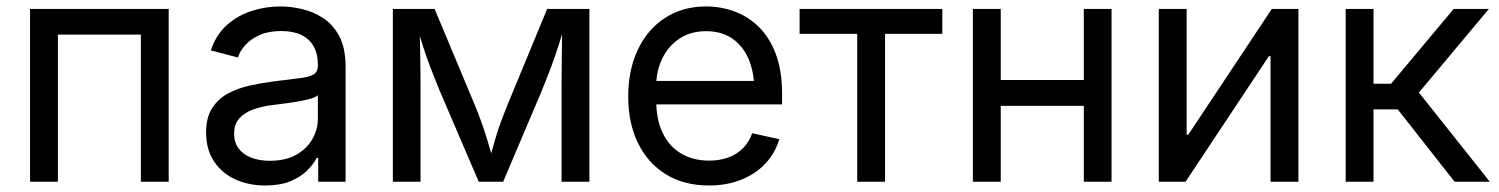

<svg xmlns="http://www.w3.org/2000/svg" viewBox="-20 -567 4678 599"><path d="M506.3 -539.1V0H419.4V-459H160.6V0H73.7V-539.1Z M807.6 11.7Q755.9 11.7 714.1 -7.3Q672.4 -26.4 647.7 -63.5Q623 -100.6 623 -153.8Q623 -200.2 641.4 -229Q659.7 -257.8 690.2 -274.7Q720.7 -291.5 758.1 -299.8Q795.4 -308.1 833.5 -313Q882.8 -319.3 912.8 -322.8Q942.9 -326.2 957.3 -334.2Q971.7 -342.3 971.7 -362.3V-365.7Q971.7 -398.4 958.7 -421.9Q945.8 -445.3 920.4 -457.8Q895 -470.2 857.4 -470.2Q818.8 -470.2 791.3 -458.3Q763.7 -446.3 746.3 -427.5Q729 -408.7 722.2 -387.7L637.7 -409.7Q654.3 -459 688 -489Q721.7 -519 765.4 -533Q809.1 -546.9 855.5 -546.9Q886.7 -546.9 921.9 -538.8Q957 -530.8 988 -510.7Q1019 -490.7 1038.6 -453.9Q1058.1 -417 1058.1 -358.9V0H972.7V-74.2H967.8Q958.5 -55.2 938.5 -35.2Q918.5 -15.1 886.2 -1.7Q854 11.7 807.6 11.7ZM821.8 -65.4Q871.1 -65.4 904.3 -84.2Q937.5 -103 954.6 -133.3Q971.7 -163.6 971.7 -196.8V-270Q966.3 -264.2 949.5 -259.3Q932.6 -254.4 910.4 -250.5Q888.2 -246.6 866.5 -243.9Q844.7 -241.2 829.6 -239.3Q798.3 -235.4 771 -225.8Q743.7 -216.3 727.1 -198.2Q710.4 -180.2 710.4 -149.4Q710.4 -122.1 724.9 -103.3Q739.3 -84.5 764.2 -75Q789.1 -65.4 821.8 -65.4Z M1205.6 0V-539.1H1335.9L1462.4 -236.8Q1473.1 -210.4 1481.4 -187.5Q1489.7 -164.6 1496.3 -143.3Q1502.9 -122.1 1508.8 -101.8Q1514.6 -81.5 1520.5 -61H1504.9Q1510.3 -80.6 1515.9 -100.6Q1521.5 -120.6 1527.8 -142.1Q1534.2 -163.6 1542.7 -187Q1551.3 -210.4 1562 -236.8L1687 -539.1H1818.8V0H1731.9V-279.8Q1731.9 -309.1 1732.2 -336.7Q1732.4 -364.3 1732.7 -391.1Q1732.9 -418 1733.4 -445.3Q1733.9 -472.7 1734.4 -501.5H1745.6Q1733.9 -460.4 1722.9 -426Q1711.9 -391.6 1699 -357.2Q1686 -322.8 1668.5 -279.8L1549.8 0H1473.6L1353.5 -279.8Q1335.9 -322.3 1322.8 -356.7Q1309.6 -391.1 1298.6 -425.8Q1287.6 -460.4 1275.9 -501.5H1289.1Q1289.6 -476.1 1290 -449.5Q1290.5 -422.9 1291 -395.3Q1291.5 -367.7 1291.7 -338.9Q1292 -310.1 1292 -279.8V0Z M2191.9 11.7Q2113.8 11.7 2057.1 -23.4Q2000.5 -58.6 1970.2 -121.1Q1939.9 -183.6 1939.9 -266.1Q1939.9 -348.6 1970 -412.1Q2000 -475.6 2054.9 -511.2Q2109.9 -546.9 2182.6 -546.9Q2228.5 -546.9 2271 -531.5Q2313.5 -516.1 2347.2 -483.2Q2380.9 -450.2 2400.4 -398.4Q2419.9 -346.7 2419.9 -274.9V-241.2H1996.1V-314.5H2372.6L2333 -288.1Q2333 -341.3 2315.7 -382.3Q2298.3 -423.3 2264.9 -446.5Q2231.4 -469.7 2182.6 -469.7Q2134.3 -469.7 2099.4 -446.3Q2064.5 -422.9 2045.9 -384Q2027.3 -345.2 2027.3 -298.8V-252.9Q2027.3 -193.8 2047.6 -151.9Q2067.9 -109.9 2105.2 -87.9Q2142.6 -65.9 2192.4 -65.9Q2225.6 -65.9 2252.2 -75.7Q2278.8 -85.4 2297.9 -104.5Q2316.9 -123.5 2326.7 -151.4L2411.1 -132.8Q2398.9 -90.3 2368.7 -57.6Q2338.4 -24.9 2293.2 -6.6Q2248 11.7 2191.9 11.7Z M2654.3 0V-461.4H2474.6V-539.1H2919.9V-461.4H2741.2V0Z M3380.9 -317.4V-236.8H3081.1V-317.4ZM3102.1 -539.1V0H3015.1V-539.1ZM3447.8 -539.1V0H3361.3V-539.1Z M4030.8 0H3943.8V-391.6H3938.5L3678.7 0H3595.2V-539.1H3682.1V-146.5H3687L3947.8 -539.1H4030.8Z M4178.2 0V-539.1H4265.1V-305.7H4319.8L4515.1 -539.1H4625L4406.7 -278.3L4627.9 0H4518.1L4340.8 -225.6H4265.1V0Z"/></svg>

Font: Inter 18pt
Style: Regular
Weight: 400
Designer: Rasmus Andersson
Foundry: rsms
Version: Version 4.001;git-66647c0bb